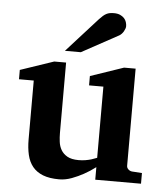

<svg xmlns="http://www.w3.org/2000/svg" viewBox="-53 -781 726 841"><g transform="rotate(5 310.0 -361.0)"><path d="M396 0V-55.2Q371.1 -36.1 344.2 -21.5Q321.3 -8.8 293.5 1.7Q265.6 12.2 237.8 12.2Q195.3 12.2 166.7 1Q138.2 -10.3 121.1 -31.2Q104 -52.2 96.9 -82.5Q89.8 -112.8 89.8 -150.9V-409.2H24.9V-450.2L171.9 -500H224.1V-189.9Q224.1 -171.4 226.6 -151.9Q229 -132.3 238.3 -116.2Q247.6 -100.1 265.9 -89.6Q284.2 -79.1 315.9 -79.1Q331.5 -79.1 345.9 -81.5Q360.4 -84 371.6 -87.4Q384.3 -91.3 396 -96.2V-409.2H333V-450.2L479 -500H529.8V-73.2Q529.8 -64 536.9 -57.4Q543.9 -50.8 553.2 -49.8L597.2 -46.9V0ZM472.2 -681.2Q472.2 -676.3 470 -670.2Q467.8 -664.1 464.4 -658.2Q460.9 -652.3 456.1 -647.2Q451.2 -642.1 446.3 -639.2L284.2 -550.8H214.4L351.1 -702.1Q359.9 -711.4 366.9 -717.5Q374 -723.6 381.1 -727.3Q388.2 -731 396 -732.4Q403.8 -733.9 414.1 -733.9Q430.2 -733.9 441.2 -729Q452.1 -724.1 459.2 -716.6Q466.3 -709 469.2 -699.5Q472.2 -689.9 472.2 -681.2Z"/></g></svg>

Font: Charis SIL Afr
Style: Bold
Weight: 700
Foundry: SIL International
Version: Version 5.000